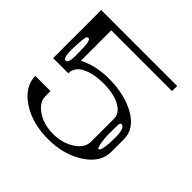

<svg xmlns="http://www.w3.org/2000/svg" viewBox="-184 -934 1117 1117"><g transform="rotate(45 375.0 -375.0)"><path d="M125 -458Q125 -540 120.1 -559.6Q114.3 -583 104.5 -583Q97.7 -583 93.8 -577.1Q89.8 -572.3 86.9 -542Q83 -502.9 83 -458Q83 -395.5 104.5 -395.5Q125 -395.5 125 -458ZM625 -281.2Q625 -364.3 594.7 -364.3Q585.9 -364.3 584 -350.6Q583 -341.8 583 -281.2Q583 -234.4 589.8 -198.2Q595.7 -167 604.5 -167Q613.3 -167 619.1 -198.2Q625 -228.5 625 -281.2ZM667 -750V-708H167V-458Q251 -500 354.5 -500Q487.3 -500 577.1 -448.2Q667 -396.5 667 -312.5V-208Q667 -120.1 575.2 -60.5Q482.4 0 354.5 0Q222.7 0 132.8 -60.5Q42 -122.1 42 -208H167V-167Q167 -116.2 221.7 -79.1Q276.4 -42 354.5 -42Q429.7 -42 486.3 -79.1Q542 -115.2 542 -167V-354.5Q542 -402.3 488.3 -430.7Q436.5 -458 354.5 -458Q272.5 -458 219.7 -431.6Q167 -405.3 167 -354.5H42V-750ZM167 -208Z"/></g></svg>

Font: okolaksMetalik
Style: bold
Weight: 700
Width: 7
Version: Version 0.6